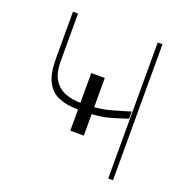

<svg xmlns="http://www.w3.org/2000/svg" viewBox="-130 -846 934 965"><g transform="rotate(20 337.5 -363.5)"><path d="M362.2 -468.8V-312.5Q413 -317.5 453.8 -329Q494.7 -340.6 546.9 -356.5V-318.2Q535.5 -314.6 525.4 -311.4Q515.3 -308.2 506 -305Q472.3 -294 442.1 -286.4Q411.9 -278.8 362.2 -275.6V-160.5H289.8V-274.1Q227.6 -274.1 184.8 -292.4Q142 -310.7 120 -354.8Q98 -398.8 98 -475.9V-727.3H125V-475.9Q124.6 -410.5 147.2 -374.6Q169.7 -338.8 207.2 -324.4Q244.7 -310 289.8 -309.7V-468.8ZM551.1 -727.3H576.7V0H551.1Z"/></g></svg>

Font: Inter Thin BETA
Style: Regular
Weight: 100
Designer: Rasmus Andersson
Foundry: rsms
Version: Version 3.011;git-f93a4a705